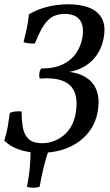

<svg xmlns="http://www.w3.org/2000/svg" viewBox="-30 -705 516 897"><path d="M159 9Q105 9 61.5 -5.5Q18 -20 -10 -48Q1 -82 6.5 -114.5Q12 -147 16 -178Q30 -183 44 -184.5Q58 -186 71 -184Q71 -139 77.5 -106Q84 -73 105 -54.5Q126 -36 166 -36Q227 -36 273.5 -78Q320 -120 327 -201Q331 -250 315 -282Q299 -314 259.5 -328.5Q220 -343 155 -338Q152 -351 154 -364Q156 -377 163 -385Q225 -385 265 -405Q305 -425 327 -458.5Q349 -492 355 -530Q364 -583 343 -611.5Q322 -640 272 -640Q223 -640 193 -609.5Q163 -579 133 -502Q119 -501 105.5 -502.5Q92 -504 80 -508Q88 -539 95 -571.5Q102 -604 105 -638Q145 -662 192.5 -673.5Q240 -685 289 -685Q346 -685 387 -669Q428 -653 446.5 -618Q465 -583 454 -526Q440 -452 385 -408.5Q330 -365 244 -365L245 -372Q318 -372 360 -350Q402 -328 418.5 -289.5Q435 -251 429 -202Q422 -135 384.5 -87.5Q347 -40 289 -15.5Q231 9 159 9ZM96 168Q106 118 109.5 74Q113 30 113 -3H198Q185 30 174.5 74Q164 118 155 168Q142 172 126 172Q110 172 96 168Z"/></svg>

Font: Vollkorn
Style: Italic
Weight: 400
Italic angle: -11°
Designer: Friedrich Althausen
Foundry: Friedrich Althausen
Version: Version 5.001